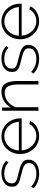

<svg xmlns="http://www.w3.org/2000/svg" viewBox="1062 -1632 579 2744"><g transform="rotate(-90 1352.0 -259.5)"><path d="M243 10Q183 10 128 -10Q73 -30 32 -70L57 -104Q99 -66 144 -48Q189 -30 243 -30Q311 -30 352.5 -58.5Q394 -87 394 -138Q394 -162 383.5 -178.5Q373 -195 352 -206.5Q331 -218 300 -227Q269 -236 228 -246Q184 -256 151.5 -266Q119 -276 98 -290Q77 -304 66.5 -324Q56 -344 56 -375Q56 -414 71 -443Q86 -472 112.5 -491Q139 -510 173.5 -519.5Q208 -529 247 -529Q308 -529 355 -508.5Q402 -488 428 -456L400 -429Q374 -459 332.5 -474Q291 -489 244 -489Q215 -489 189.5 -483Q164 -477 145 -464Q126 -451 115 -430.5Q104 -410 104 -382Q104 -359 111.5 -345Q119 -331 135.5 -321Q152 -311 178 -303.5Q204 -296 240 -287Q289 -275 327 -264Q365 -253 390.5 -237Q416 -221 429.5 -199Q443 -177 443 -143Q443 -73 388.5 -31.5Q334 10 243 10Z M780 10Q725 10 678 -11.5Q631 -33 596.5 -70.5Q562 -108 542.5 -157Q523 -206 523 -262Q523 -317 542.5 -365.5Q562 -414 596 -450.5Q630 -487 676.5 -508Q723 -529 777 -529Q832 -529 879 -507.5Q926 -486 960 -449.5Q994 -413 1013 -364.5Q1032 -316 1032 -262Q1032 -257 1032 -249.5Q1032 -242 1031 -240H575Q578 -195 596 -156.5Q614 -118 641.5 -90Q669 -62 705 -46Q741 -30 782 -30Q809 -30 835 -37.5Q861 -45 883.5 -58Q906 -71 923.5 -89.5Q941 -108 951 -130L995 -118Q984 -90 962.5 -66.5Q941 -43 912.5 -26Q884 -9 850 0.5Q816 10 780 10ZM984 -280Q981 -326 963.5 -364Q946 -402 918.5 -429.5Q891 -457 855 -472.5Q819 -488 778 -488Q737 -488 701 -472.5Q665 -457 637.5 -429.5Q610 -402 593.5 -363.5Q577 -325 574 -280Z M1567 0H1517V-290Q1517 -391 1488.5 -437Q1460 -483 1398 -483Q1365 -483 1332.5 -471Q1300 -459 1272 -437Q1244 -415 1223 -385.5Q1202 -356 1192 -322V0H1142V-520H1189V-396Q1205 -426 1228.5 -450.5Q1252 -475 1281.5 -492.5Q1311 -510 1344 -519.5Q1377 -529 1412 -529Q1497 -529 1532 -469.5Q1567 -410 1567 -299Z M1883 10Q1823 10 1768 -10Q1713 -30 1672 -70L1697 -104Q1739 -66 1784 -48Q1829 -30 1883 -30Q1951 -30 1992.5 -58.5Q2034 -87 2034 -138Q2034 -162 2023.5 -178.5Q2013 -195 1992 -206.5Q1971 -218 1940 -227Q1909 -236 1868 -246Q1824 -256 1791.5 -266Q1759 -276 1738 -290Q1717 -304 1706.5 -324Q1696 -344 1696 -375Q1696 -414 1711 -443Q1726 -472 1752.5 -491Q1779 -510 1813.5 -519.5Q1848 -529 1887 -529Q1948 -529 1995 -508.5Q2042 -488 2068 -456L2040 -429Q2014 -459 1972.5 -474Q1931 -489 1884 -489Q1855 -489 1829.5 -483Q1804 -477 1785 -464Q1766 -451 1755 -430.5Q1744 -410 1744 -382Q1744 -359 1751.5 -345Q1759 -331 1775.5 -321Q1792 -311 1818 -303.5Q1844 -296 1880 -287Q1929 -275 1967 -264Q2005 -253 2030.5 -237Q2056 -221 2069.5 -199Q2083 -177 2083 -143Q2083 -73 2028.5 -31.5Q1974 10 1883 10Z M2420 10Q2365 10 2318 -11.5Q2271 -33 2236.5 -70.5Q2202 -108 2182.5 -157Q2163 -206 2163 -262Q2163 -317 2182.5 -365.5Q2202 -414 2236 -450.5Q2270 -487 2316.5 -508Q2363 -529 2417 -529Q2472 -529 2519 -507.5Q2566 -486 2600 -449.5Q2634 -413 2653 -364.5Q2672 -316 2672 -262Q2672 -257 2672 -249.5Q2672 -242 2671 -240H2215Q2218 -195 2236 -156.5Q2254 -118 2281.5 -90Q2309 -62 2345 -46Q2381 -30 2422 -30Q2449 -30 2475 -37.5Q2501 -45 2523.5 -58Q2546 -71 2563.5 -89.5Q2581 -108 2591 -130L2635 -118Q2624 -90 2602.5 -66.5Q2581 -43 2552.5 -26Q2524 -9 2490 0.5Q2456 10 2420 10ZM2624 -280Q2621 -326 2603.5 -364Q2586 -402 2558.5 -429.5Q2531 -457 2495 -472.5Q2459 -488 2418 -488Q2377 -488 2341 -472.5Q2305 -457 2277.5 -429.5Q2250 -402 2233.5 -363.5Q2217 -325 2214 -280Z"/></g></svg>

Font: Oxford Sans
Style: Regular
Weight: 300
Designer: Matt McInerney, Pablo Impallari, Rodrigo Fuenzalida
Foundry: Matt McInerney, Pablo Impallari, Rodrigo Fuenzalida
Version: Version 3.000g; ttfautohint (v1.5) -l 8 -r 28 -G 28 -x 14 -D